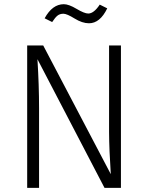

<svg xmlns="http://www.w3.org/2000/svg" viewBox="-20 -904 713 924"><path d="M562 0H482.9L160.2 -619.1Q168 -494.1 168 -382.8V0H110.8V-685.1H188L513.2 -65.9Q505.4 -182.1 504.9 -269V-685.1H562ZM408.2 -792Q376 -792 338.9 -814.9Q301.8 -837.9 285.2 -837.9Q268.6 -837.9 257.3 -829.3Q246.1 -820.8 231 -797.9L194.8 -815.9Q231.9 -883.8 287.1 -883.8Q311 -883.8 348.6 -861.3Q386.2 -838.9 404.8 -838.9Q431.6 -838.9 460 -881.8L496.1 -863.8Q461.4 -792 408.2 -792Z"/></svg>

Font: FiraSans-Light
Style: Regular
Weight: 300
Designer: Carrois Corporate & Edenspiekermann AG
Foundry: Carrois Corporate GbR & Edenspiekermann AG
Version: Version 3.106;PS 003.106;hotconv 1.0.70;makeotf.lib2.5.58329